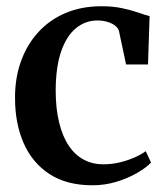

<svg xmlns="http://www.w3.org/2000/svg" viewBox="-20 -568 518 600"><path d="M269 11Q188.5 11 134.8 -24Q81 -59 54 -120.5Q27 -182 27 -261Q26.5 -322.5 45 -375Q63.5 -427.5 98.8 -466.5Q134 -505.5 184.2 -527Q234.5 -548.5 297 -548.5Q333.5 -548.5 362.5 -542.2Q391.5 -536 412.8 -528.5Q434 -521 447.5 -517.5L442.5 -366.5H374L352 -470Q350 -479 341 -486.8Q332 -494.5 317.2 -499.2Q302.5 -504 284 -504Q247 -504 217.8 -480.2Q188.5 -456.5 171.5 -408.5Q154.5 -360.5 154 -286.5Q154 -228.5 164.8 -185Q175.5 -141.5 195 -112.5Q214.5 -83.5 242 -69Q269.5 -54.5 302.5 -54.5Q329 -54.5 354 -60.5Q379 -66.5 400 -75.8Q421 -85 435.5 -95.5L452 -60Q437 -44 408.5 -27.5Q380 -11 344 0Q308 11 269 11Z"/></svg>

Font: Merriweather 72pt SemiBold
Style: Regular
Weight: 600
Version: Version 2.100